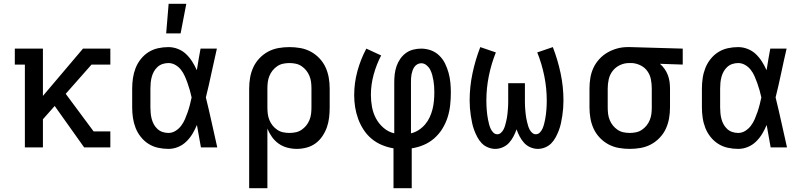

<svg xmlns="http://www.w3.org/2000/svg" viewBox="-20 -776 4240 1011"><path d="M111 0V-436H58V-520H206V-271L417 -520H561V-436H462L326 -282L473 -84H561V0H423L268 -218L206 -148V0Z M867 8Q839 8 812 2Q785 -4 762 -18.5Q739 -33 721.5 -55Q704 -77 694 -102.5Q684 -128 680 -155.5Q676 -183 676 -210V-310Q676 -337 680 -364.5Q684 -392 694 -417.5Q704 -443 721.5 -465Q739 -487 762 -501.5Q785 -516 812 -522Q839 -528 867 -528Q892 -528 916.5 -518.5Q941 -509 959.5 -491.5Q978 -474 992 -452Q1006 -430 1016 -407V-408L1017 -409Q1021 -437 1026 -464.5Q1031 -492 1036 -520H1122Q1107 -456 1093.5 -391.5Q1080 -327 1064 -263Q1080 -198 1094.5 -132Q1109 -66 1124 0H1038Q1033 -29 1027.5 -58.5Q1022 -88 1017 -118Q1007 -94 993.5 -71.5Q980 -49 961 -30.5Q942 -12 917.5 -2Q893 8 867 8ZM867 -76Q887 -76 904.5 -87Q922 -98 934 -114Q946 -130 954 -148.5Q962 -167 968.5 -186Q975 -205 980 -224.5Q985 -244 989 -263Q985 -282 979.5 -301Q974 -320 967.5 -338.5Q961 -357 953 -375Q945 -393 933 -408.5Q921 -424 903.5 -434Q886 -444 867 -444Q851 -444 836 -439Q821 -434 809.5 -423.5Q798 -413 790.5 -399.5Q783 -386 779 -371Q775 -356 773.5 -340.5Q772 -325 772 -310V-210Q772 -195 773.5 -179.5Q775 -164 779 -149Q783 -134 790.5 -120.5Q798 -107 809.5 -96.5Q821 -86 836 -81Q851 -76 867 -76ZM855 -600 868 -756H961L931 -600Z M1292 215V-310Q1292 -339 1297 -367.5Q1302 -396 1314 -422Q1326 -448 1346.5 -469.5Q1367 -491 1392.5 -504.5Q1418 -518 1446.5 -523Q1475 -528 1504 -528Q1533 -528 1561.5 -523Q1590 -518 1615.5 -504.5Q1641 -491 1661.5 -469.5Q1682 -448 1694 -422Q1706 -396 1711 -367.5Q1716 -339 1716 -310V-210Q1716 -184 1713 -157.5Q1710 -131 1701.5 -106.5Q1693 -82 1678 -59.5Q1663 -37 1642 -21.5Q1621 -6 1595 1Q1569 8 1543 8Q1518 8 1493 1.5Q1468 -5 1447.5 -19.5Q1427 -34 1412 -55Q1397 -76 1388 -99V215ZM1504 -76Q1521 -76 1537.5 -79.5Q1554 -83 1568 -92.5Q1582 -102 1592.5 -115Q1603 -128 1609.5 -144Q1616 -160 1618 -176.5Q1620 -193 1620 -210V-310Q1620 -327 1618 -343.5Q1616 -360 1609.5 -376Q1603 -392 1592.5 -405Q1582 -418 1568 -427.5Q1554 -437 1537.5 -440.5Q1521 -444 1504 -444Q1487 -444 1470.5 -440.5Q1454 -437 1440 -427.5Q1426 -418 1415.5 -405Q1405 -392 1398.5 -376Q1392 -360 1390 -343.5Q1388 -327 1388 -310V-210Q1388 -193 1390 -176.5Q1392 -160 1398.5 -144Q1405 -128 1415.5 -115Q1426 -102 1440 -92.5Q1454 -83 1470.5 -79.5Q1487 -76 1504 -76Z M2052 215V5Q2021 0 1991 -12.5Q1961 -25 1936.5 -45.5Q1912 -66 1894.5 -93Q1877 -120 1866 -150Q1855 -180 1850 -211.5Q1845 -243 1845 -275Q1845 -339 1862 -401.5Q1879 -464 1909 -520L1987 -484Q1962 -436 1947.5 -383Q1933 -330 1933 -276Q1933 -244 1939 -212Q1945 -180 1960 -152Q1975 -124 2000 -102.5Q2025 -81 2056 -74V-343Q2056 -365 2058.5 -386Q2061 -407 2068 -427.5Q2075 -448 2087.5 -466Q2100 -484 2117 -496.5Q2134 -509 2155 -514.5Q2176 -520 2198 -520Q2224 -520 2249 -511Q2274 -502 2293 -483.5Q2312 -465 2323.5 -441.5Q2335 -418 2342 -392.5Q2349 -367 2351.5 -341Q2354 -315 2354 -289Q2354 -256 2350.5 -223Q2347 -190 2337 -158.5Q2327 -127 2309.5 -98.5Q2292 -70 2267 -48Q2242 -26 2211.5 -13Q2181 0 2148 5V215ZM2144 -74Q2166 -79 2185 -91.5Q2204 -104 2218.5 -121Q2233 -138 2242.5 -158.5Q2252 -179 2257.5 -201Q2263 -223 2265 -245.5Q2267 -268 2267 -290Q2267 -306 2266 -321Q2265 -336 2262.5 -351Q2260 -366 2256 -381Q2252 -396 2245 -409.5Q2238 -423 2225.5 -433Q2213 -443 2198 -443Q2187 -443 2177.5 -437.5Q2168 -432 2162 -423.5Q2156 -415 2152.5 -405Q2149 -395 2147 -385Q2145 -375 2144.5 -364.5Q2144 -354 2144 -343Z M2588 8Q2568 8 2549 0Q2530 -8 2516.5 -22Q2503 -36 2493.5 -54Q2484 -72 2477 -90.5Q2470 -109 2466 -128.5Q2462 -148 2459 -167.5Q2456 -187 2454.5 -207Q2453 -227 2453 -247Q2453 -319 2468 -390Q2483 -461 2509 -528L2591 -500Q2567 -440 2554 -376Q2541 -312 2541 -247Q2541 -234 2541.5 -221.5Q2542 -209 2543 -197Q2544 -185 2545.5 -172.5Q2547 -160 2549.5 -147.5Q2552 -135 2555 -123Q2558 -111 2563 -99.5Q2568 -88 2577 -78.5Q2586 -69 2599 -69Q2609 -69 2617.5 -76.5Q2626 -84 2631 -93.5Q2636 -103 2639 -113Q2642 -123 2644.5 -133.5Q2647 -144 2649 -154.5Q2651 -165 2652 -175.5Q2653 -186 2654 -196.5Q2655 -207 2655.5 -217.5Q2656 -228 2656 -238.5Q2656 -249 2656 -260V-338H2744V-260Q2744 -249 2744 -238.5Q2744 -228 2744.5 -217.5Q2745 -207 2746 -196.5Q2747 -186 2748 -175.5Q2749 -165 2751 -154.5Q2753 -144 2755.5 -133.5Q2758 -123 2761 -113Q2764 -103 2769 -93.5Q2774 -84 2782.5 -76.5Q2791 -69 2801 -69Q2814 -69 2823 -78.5Q2832 -88 2837 -99.5Q2842 -111 2845 -123Q2848 -135 2850.5 -147.5Q2853 -160 2854.5 -172.5Q2856 -185 2857 -197Q2858 -209 2858.5 -221.5Q2859 -234 2859 -247Q2859 -312 2846 -376Q2833 -440 2809 -500L2891 -528Q2917 -461 2932 -390Q2947 -319 2947 -247Q2947 -227 2945.5 -207Q2944 -187 2941 -167.5Q2938 -148 2934 -128.5Q2930 -109 2923 -90.5Q2916 -72 2906.5 -54Q2897 -36 2883.5 -22Q2870 -8 2851 0Q2832 8 2812 8Q2792 8 2772.5 -0.5Q2753 -9 2739.5 -24Q2726 -39 2716.5 -57Q2707 -75 2700 -95Q2693 -75 2683.5 -57Q2674 -39 2660.5 -24Q2647 -9 2627.5 -0.5Q2608 8 2588 8Z M3296 8Q3267 8 3238.5 3Q3210 -2 3184.5 -15.5Q3159 -29 3138.5 -50.5Q3118 -72 3106 -98Q3094 -124 3089 -152.5Q3084 -181 3084 -210V-310Q3084 -338 3088.5 -365.5Q3093 -393 3104.5 -418Q3116 -443 3135 -464Q3154 -485 3178 -499Q3202 -513 3229 -520.5Q3256 -528 3284 -528H3300L3575 -520V-436L3455 -440Q3469 -428 3479.5 -413Q3490 -398 3496.5 -381Q3503 -364 3505.5 -346Q3508 -328 3508 -310V-210Q3508 -181 3503 -152.5Q3498 -124 3486 -98Q3474 -72 3453.5 -50.5Q3433 -29 3407.5 -15.5Q3382 -2 3353.5 3Q3325 8 3296 8ZM3296 -76Q3313 -76 3329.5 -79.5Q3346 -83 3360 -92.5Q3374 -102 3384.5 -115Q3395 -128 3401.5 -144Q3408 -160 3410 -176.5Q3412 -193 3412 -210V-310Q3412 -334 3407.5 -357.5Q3403 -381 3389.5 -400.5Q3376 -420 3354.5 -431Q3333 -442 3309 -444H3292Q3267 -444 3244 -433Q3221 -422 3206 -402.5Q3191 -383 3185.5 -359Q3180 -335 3180 -310V-210Q3180 -193 3182 -176.5Q3184 -160 3190.5 -144Q3197 -128 3207.5 -115Q3218 -102 3232 -92.5Q3246 -83 3262.5 -79.5Q3279 -76 3296 -76Z M3867 8Q3839 8 3812 2Q3785 -4 3762 -18.5Q3739 -33 3721.5 -55Q3704 -77 3694 -102.5Q3684 -128 3680 -155.5Q3676 -183 3676 -210V-310Q3676 -337 3680 -364.5Q3684 -392 3694 -417.5Q3704 -443 3721.5 -465Q3739 -487 3762 -501.5Q3785 -516 3812 -522Q3839 -528 3867 -528Q3892 -528 3916.5 -518.5Q3941 -509 3959.5 -491.5Q3978 -474 3992 -452Q4006 -430 4016 -407V-408L4017 -409Q4021 -437 4026 -464.5Q4031 -492 4036 -520H4122Q4107 -456 4093.5 -391.5Q4080 -327 4064 -263Q4080 -198 4094.5 -132Q4109 -66 4124 0H4038Q4033 -29 4027.5 -58.5Q4022 -88 4017 -118Q4007 -94 3993.5 -71.5Q3980 -49 3961 -30.5Q3942 -12 3917.5 -2Q3893 8 3867 8ZM3867 -76Q3887 -76 3904.5 -87Q3922 -98 3934 -114Q3946 -130 3954 -148.5Q3962 -167 3968.5 -186Q3975 -205 3980 -224.5Q3985 -244 3989 -263Q3985 -282 3979.5 -301Q3974 -320 3967.5 -338.5Q3961 -357 3953 -375Q3945 -393 3933 -408.5Q3921 -424 3903.5 -434Q3886 -444 3867 -444Q3851 -444 3836 -439Q3821 -434 3809.5 -423.5Q3798 -413 3790.5 -399.5Q3783 -386 3779 -371Q3775 -356 3773.5 -340.5Q3772 -325 3772 -310V-210Q3772 -195 3773.5 -179.5Q3775 -164 3779 -149Q3783 -134 3790.5 -120.5Q3798 -107 3809.5 -96.5Q3821 -86 3836 -81Q3851 -76 3867 -76Z"/></svg>

Font: Iosevka HT Medium Extended
Style: Regular
Weight: 500
Width: 7
Monospace: yes
Designer: Belleve Invis
Foundry: Belleve Invis
Version: Version 32.3.0; ttfautohint (v1.8.4)